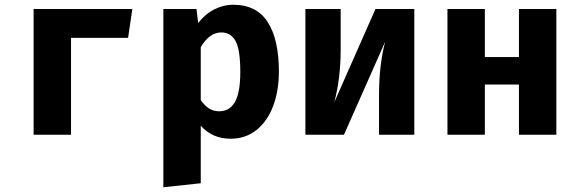

<svg xmlns="http://www.w3.org/2000/svg" viewBox="-20 -569 2440 811"><path d="M122 0V-531H539L521 -409H280V0Z M1158 -267Q1158 -185 1133.5 -120.5Q1109 -56 1063 -19.5Q1017 17 954 17Q877 17 828 -38V205L670 222V-531H810L817 -472Q848 -511 886.5 -530Q925 -549 964 -549Q1064 -549 1111 -475.5Q1158 -402 1158 -267ZM828 -370V-146Q845 -122 863.5 -110.5Q882 -99 906 -99Q950 -99 972.5 -138.5Q995 -178 995 -265Q995 -359 975 -395.5Q955 -432 915 -432Q865 -432 828 -370Z M1730 0H1581V-169Q1581 -294 1607 -393L1433 0H1270V-531H1419V-360Q1419 -239 1392 -137L1566 -531H1730Z M2172 -212H2028V0H1870V-531H2028V-328H2172V-531H2330V0H2172Z"/></svg>

Font: Fira Mono
Style: Bold
Weight: 700
Monospace: yes
Designer: Carrois Corporate & Edenspiekermann AG
Foundry: Carrois Corporate GbR & Edenspiekermann AG
Version: Version 3.206